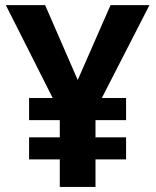

<svg xmlns="http://www.w3.org/2000/svg" viewBox="-20 -734 612 754"><path d="M285.2 -419.9 414.1 -713.9H566.9L379.9 -349.1H475.1V-262.2H355V-194.8H475.1V-107.9H355V0H214.8V-107.9H94.2V-194.8H214.8V-262.2H94.2V-349.1H187L2.9 -713.9H157.2Z"/></svg>

Font: Droid Sans Thai
Style: Bold
Weight: 700
Designer: Steve Matteson
Foundry: Ascender Corporation
Version: Version 1.00